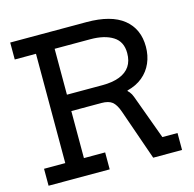

<svg xmlns="http://www.w3.org/2000/svg" viewBox="-109 -863 984 974"><g transform="rotate(-15 383.5 -376.0)"><path d="M463 -397Q493.5 -391.5 523 -373Q552.5 -354.5 563.5 -323.5L649.5 -89H729V0H577.5L484.5 -267Q471 -305.5 452 -320.8Q433 -336 395.5 -336H357ZM293.5 -663V-752H428.5Q557.5 -752 622.5 -699.8Q687.5 -647.5 687.5 -554Q687.5 -507.5 670.5 -468.5Q653.5 -429.5 620.5 -402.2Q587.5 -375 539.5 -363V-346.5L417 -336H224V-422H424Q477 -422 513.8 -436.2Q550.5 -450.5 569 -478Q587.5 -505.5 587.5 -547Q587.5 -607.5 543.2 -635.2Q499 -663 425 -663ZM28 -663V-752H349V-663H237.5V-89H349V0H28V-89H139.5V-663Z"/></g></svg>

Font: Hepta Slab ExtraLight Medium
Style: Regular
Weight: 500
Version: Version 1.100